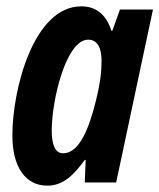

<svg xmlns="http://www.w3.org/2000/svg" viewBox="-20 -575 502 605"><path d="M129 10C179 10 212 -23 247 -71H250L247 0H346L462 -545H358L334 -478H331C314 -532 280 -555 236 -555C86 -555 19 -294 19 -148C19 -49 60 10 129 10ZM179 -92C155 -92 143 -116 143 -164C143 -259 188 -450 258 -450C285 -450 300 -427 300 -384C300 -352 297 -316 281 -253C263 -181 233 -92 179 -92Z"/></svg>

Font: Noto Sans ExtraCondensed
Style: Bold Italic
Weight: 700
Width: 2
Italic angle: -12°
Designer: Monotype Design Team
Foundry: Monotype Imaging Inc.
Version: Version 2.013